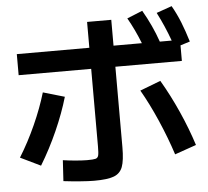

<svg xmlns="http://www.w3.org/2000/svg" viewBox="-54 -836 972 896"><g transform="rotate(-5 432.0 -388.0)"><path d="M208 -8.8 213.9 -106.4Q242.7 -102.1 274.9 -99.4Q307.1 -96.7 327.1 -96.7Q356.4 -96.7 366.7 -99.6Q377 -102.5 379.9 -113.8Q382.8 -125 382.8 -156.2V-519.5H43V-618.2H382.8V-739.3H496.1V-618.2H628.9Q603 -684.1 571.3 -739.3L643.6 -768.6Q686.5 -694.8 712.9 -618.2H768.6Q743.2 -688.5 710 -752.9L782.2 -778.3Q804.2 -739.7 820.6 -698.7Q836.9 -657.7 852.5 -606.4L807.6 -592.3V-519.5H496.1V-142.6Q496.1 -80.6 484.9 -50.5Q473.6 -20.5 443.6 -9.3Q413.6 2 351.6 2Q325.7 2 284.9 -1.2Q244.1 -4.4 208 -8.8ZM148.4 -429.7 249 -400.4Q227.5 -326.2 191.4 -244.9Q155.3 -163.6 110.4 -89.8L15.6 -135.7Q58.1 -204.1 92.5 -280.8Q127 -357.4 148.4 -429.7ZM602.5 -398.4 699.2 -435.5Q741.2 -364.3 777.6 -282.7Q814 -201.2 838.9 -123L738.3 -87.9Q712.4 -167.5 676.3 -250.5Q640.1 -333.5 602.5 -398.4Z"/></g></svg>

Font: Pretendard GOV SemiBold
Style: Regular
Weight: 600
Designer: Base glyphs from Inter by Rasmus Andersson; Hangeul glyphs from Noto Sans CJK(Source Han Sans) by Jang Soo-young and Kan
Foundry: Kil Hyung-jin
Version: Version 1.309